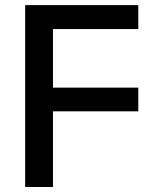

<svg xmlns="http://www.w3.org/2000/svg" viewBox="-20 -748 635 768"><path d="M80.6 0V-727.5H533.2V-631.8H191.9V-397.5H533.2V-302.7H191.9V0Z"/></svg>

Font: Inter Medium
Style: Regular
Weight: 500
Designer: Rasmus Andersson
Foundry: rsms
Version: Version 4.001;git-9221beed3